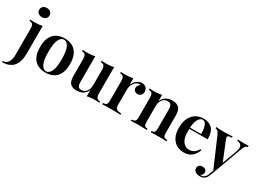

<svg xmlns="http://www.w3.org/2000/svg" viewBox="-54 -1621 3602 2657"><g transform="rotate(30 1747.0 -292.0)"><path d="M-24 188V171Q29 169 58.5 127.5Q88 86 88 5V-408Q88 -453 74 -474.5Q60 -496 20 -496V-517Q52 -514 82 -514Q120 -514 153 -517.5Q186 -521 214 -528V-101Q214 -47 207 -4Q200 39 184.5 72Q169 105 143 131Q118 156 77 172Q36 188 -24 188ZM142 -772Q178 -772 201 -752Q224 -732 224 -699Q224 -666 201 -646Q178 -626 142 -626Q106 -626 83 -646Q60 -666 60 -699Q60 -732 83 -752Q106 -772 142 -772Z M567 -531Q636 -531 689.5 -503.5Q743 -476 774.5 -416Q806 -356 806 -258Q806 -160 774.5 -100Q743 -40 689.5 -13Q636 14 567 14Q498 14 444 -13Q390 -40 359 -100Q328 -160 328 -258Q328 -356 359 -416Q390 -476 444 -503.5Q498 -531 567 -531ZM567 -511Q520 -511 490.5 -451.5Q461 -392 461 -258Q461 -124 490.5 -65Q520 -6 567 -6Q613 -6 643 -65Q673 -124 673 -258Q673 -392 643 -451.5Q613 -511 567 -511Z M1355 -528V-108Q1355 -63 1370 -41.5Q1385 -20 1423 -20V1Q1392 -2 1361 -2Q1324 -2 1290.5 1Q1257 4 1229 12V-88Q1204 -33 1160.5 -9.5Q1117 14 1067 14Q1028 14 1001.5 3.5Q975 -7 959 -25Q942 -44 935 -75Q928 -106 928 -155V-408Q928 -453 913.5 -474.5Q899 -496 860 -496V-517Q892 -514 922 -514Q959 -514 992.5 -517.5Q1026 -521 1054 -528V-120Q1054 -93 1058.5 -72Q1063 -51 1077 -38.5Q1091 -26 1119 -26Q1150 -26 1175 -44Q1200 -62 1214.5 -93Q1229 -124 1229 -163V-408Q1229 -453 1214.5 -474.5Q1200 -496 1161 -496V-517Q1193 -514 1223 -514Q1260 -514 1293.5 -517.5Q1327 -521 1355 -528Z M1801 -531Q1832 -531 1852.5 -518Q1873 -505 1883 -485Q1893 -465 1893 -443Q1893 -410 1873.5 -388Q1854 -366 1822 -366Q1792 -366 1773 -382Q1754 -398 1754 -426Q1754 -451 1766.5 -468Q1779 -485 1795 -495Q1784 -501 1770 -499Q1746 -497 1726 -482Q1706 -467 1692 -445Q1678 -423 1670.5 -398Q1663 -373 1663 -350V-103Q1663 -54 1688 -37.5Q1713 -21 1761 -21V0Q1738 -1 1694.5 -2.5Q1651 -4 1604 -4Q1565 -4 1526.5 -2.5Q1488 -1 1469 0V-21Q1506 -21 1521.5 -36Q1537 -51 1537 -93V-408Q1537 -453 1522.5 -474.5Q1508 -496 1469 -496V-517Q1501 -514 1531 -514Q1568 -514 1601.5 -517.5Q1635 -521 1663 -528V-424Q1675 -452 1694.5 -476Q1714 -500 1741.5 -515.5Q1769 -531 1801 -531Z M2287 -531Q2329 -531 2354.5 -520Q2380 -509 2396 -492Q2414 -473 2421.5 -443Q2429 -413 2429 -362V-93Q2429 -51 2444.5 -36Q2460 -21 2497 -21V0Q2479 -1 2441.5 -2.5Q2404 -4 2369 -4Q2332 -4 2297 -2.5Q2262 -1 2245 0V-21Q2277 -21 2290 -36Q2303 -51 2303 -93V-396Q2303 -423 2298 -444.5Q2293 -466 2278 -478.5Q2263 -491 2235 -491Q2202 -491 2176.5 -473Q2151 -455 2136.5 -423.5Q2122 -392 2122 -353V-93Q2122 -51 2135 -36Q2148 -21 2180 -21V0Q2163 -1 2129 -2.5Q2095 -4 2060 -4Q2023 -4 1985 -2.5Q1947 -1 1928 0V-21Q1965 -21 1980.5 -36Q1996 -51 1996 -93V-408Q1996 -453 1981.5 -474.5Q1967 -496 1928 -496V-517Q1960 -514 1990 -514Q2027 -514 2060.5 -517.5Q2094 -521 2122 -528V-428Q2147 -485 2191 -508Q2235 -531 2287 -531Z M2788 -531Q2876 -531 2926 -478Q2976 -425 2976 -309H2639L2638 -328H2860Q2862 -377 2854 -418.5Q2846 -460 2828.5 -485Q2811 -510 2783 -510Q2745 -510 2717 -465.5Q2689 -421 2682 -320L2686 -314Q2684 -301 2683.5 -286Q2683 -271 2683 -256Q2683 -187 2703 -142Q2723 -97 2755 -76Q2787 -55 2821 -55Q2844 -55 2868 -62Q2892 -69 2915 -88Q2938 -107 2957 -142L2976 -134Q2965 -99 2939.5 -64.5Q2914 -30 2874 -8Q2834 14 2780 14Q2712 14 2660 -16Q2608 -46 2579 -105.5Q2550 -165 2550 -251Q2550 -342 2580.5 -404Q2611 -466 2665 -498.5Q2719 -531 2788 -531Z M3510 -517V-496Q3491 -492 3474.5 -475Q3458 -458 3443 -415L3295 -9L3264 38L3058 -440Q3039 -478 3022 -487Q3005 -496 2994 -496V-517Q3023 -514 3054.5 -512.5Q3086 -511 3118 -511Q3155 -511 3189.5 -513Q3224 -515 3254 -517V-496Q3231 -496 3213 -493Q3195 -490 3189.5 -476.5Q3184 -463 3197 -430L3322 -125L3314 -121L3402 -359Q3419 -406 3416 -435Q3413 -464 3394 -479Q3375 -494 3342 -496V-517Q3358 -516 3374 -515Q3390 -514 3405 -513.5Q3420 -513 3434 -513Q3455 -513 3475.5 -514Q3496 -515 3510 -517ZM3295 -9 3257 92Q3248 117 3237.5 134.5Q3227 152 3214 163Q3199 176 3177.5 182Q3156 188 3130 188Q3107 188 3085.5 180Q3064 172 3049.5 156Q3035 140 3035 114Q3035 86 3054 69Q3073 52 3106 52Q3135 52 3153.5 66.5Q3172 81 3172 110Q3172 129 3161 144Q3150 159 3130 167Q3135 168 3139.5 168.5Q3144 169 3147 169Q3176 169 3199 150Q3222 131 3236 90L3272 -9Z"/></g></svg>

Font: Playfair Display SemiBold
Style: Regular
Weight: 600
Designer: Claus Eggers Sørensen
Foundry: Claus Eggers Sørensen
Version: Version 1.203